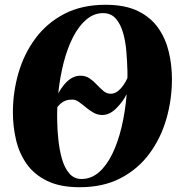

<svg xmlns="http://www.w3.org/2000/svg" viewBox="-20 -773 742 804"><path d="M313.5 11Q231 11 176.8 -15.8Q122.5 -42.5 91.2 -87.2Q60 -132 47 -188Q34 -244 34 -302.5Q34 -386.5 57.2 -467Q80.5 -547.5 128.2 -612Q176 -676.5 249.2 -714.8Q322.5 -753 422.5 -753Q504 -753 558 -726.5Q612 -700 643 -655.2Q674 -610.5 687 -555.2Q700 -500 700 -441.5Q700 -356.5 676.8 -275.5Q653.5 -194.5 605.8 -129.8Q558 -65 485.2 -27Q412.5 11 313.5 11ZM321.5 -23.5Q361.5 -23.5 393.8 -51.2Q426 -79 450 -128Q474 -177 489.2 -241.2Q504.5 -305.5 510.5 -378.5Q492 -343.5 465 -317.5Q438 -291.5 408.5 -291.5Q388.5 -291.5 371.5 -301.2Q354.5 -311 339.5 -323.5Q324.5 -336 310.5 -346Q296.5 -356 282.5 -356Q266.5 -356 255 -351.8Q243.5 -347.5 235 -340.2Q226.5 -333 220 -324Q219.5 -309.5 219.2 -295Q219 -280.5 219.5 -266.5Q220 -229 224.5 -186.8Q229 -144.5 239.5 -107.5Q250 -70.5 270 -47Q290 -23.5 321.5 -23.5ZM443.5 -380.5Q459.5 -380.5 472.8 -390.8Q486 -401 496.5 -416Q507 -431 513.5 -446Q514 -454.5 513.8 -462.8Q513.5 -471 513.5 -479.5Q512.5 -515.5 509.2 -556.5Q506 -597.5 495.8 -634.2Q485.5 -671 465.5 -694.5Q445.5 -718 411.5 -718Q373.5 -718 342 -691.5Q310.5 -665 286.5 -618.8Q262.5 -572.5 246.8 -511.8Q231 -451 224 -382Q234.5 -401.5 248.2 -418.2Q262 -435 279.2 -445.5Q296.5 -456 317 -456Q339 -456 355.5 -444.5Q372 -433 385.8 -418.2Q399.5 -403.5 413.2 -392Q427 -380.5 443.5 -380.5Z"/></svg>

Font: Merriweather 120pt Black
Style: Italic
Weight: 900
Italic angle: -7.8°
Version: Version 2.101